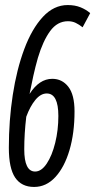

<svg xmlns="http://www.w3.org/2000/svg" viewBox="-20 -730 377 760"><path d="M115 10Q65 10 40 -27Q15 -64 15 -145Q15 -253 30.5 -354Q46 -455 76 -535.5Q106 -616 149.5 -663Q193 -710 248 -710Q277 -710 299 -701Q321 -692 337 -678L307 -622Q293 -633 279.5 -639.5Q266 -646 249 -646Q207 -646 178.5 -607Q150 -568 130 -501Q120 -466 112 -430Q104 -394 97 -358Q135 -418 187 -418Q226 -418 250.5 -386.5Q275 -355 275 -289Q275 -203 255 -135.5Q235 -68 199 -29Q163 10 115 10ZM76 -139Q76 -51 119 -51Q144 -51 165 -82.5Q186 -114 198.5 -164.5Q211 -215 211 -271Q211 -360 165 -360Q141 -360 120 -334.5Q99 -309 84 -268Q76 -201 76 -139Z"/></svg>

Font: Georama ExtraCondensed
Style: Italic
Weight: 400
Width: 2
Italic angle: -9°
Designer: Jean-Baptiste Levee
Foundry: Production Type
Version: Version 1.000